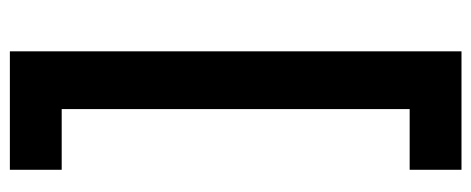

<svg xmlns="http://www.w3.org/2000/svg" viewBox="-303 -572 955 389"><g transform="rotate(-90 174.5 -377.5)"><path d="M25 -25H148V-730H25V-835H265V80H25Z"/></g></svg>

Font: BLUETTI 2.0 Medium
Style: Italic
Weight: 500
Designer: Stijn de Vries
Foundry: tokotype
Version: Version 2.005;October 31, 2023;FontCreator 14.0.0.2814 64-bi